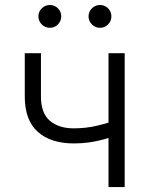

<svg xmlns="http://www.w3.org/2000/svg" viewBox="-20 -756 604 776"><path d="M278.3 -176.3Q185.5 -176.3 132.8 -223.1Q80.1 -270 80.1 -366.2V-541H145.5V-366.2Q145.5 -298.8 181.4 -268.1Q217.3 -237.3 277.8 -237.3Q327.1 -237.3 370.8 -247.6Q414.6 -257.8 459.5 -273.9V-211.9Q427.2 -200.2 398.2 -192.4Q369.1 -184.6 340.1 -180.4Q311 -176.3 278.3 -176.3ZM418.5 0V-541H483.9V0ZM384.3 -643.6Q365.2 -643.6 351.6 -657.2Q337.9 -670.9 337.9 -689.9Q337.9 -709 351.6 -722.4Q365.2 -735.8 384.3 -735.8Q403.3 -735.8 416.7 -722.4Q430.2 -709 430.2 -689.9Q430.2 -670.9 416.7 -657.2Q403.3 -643.6 384.3 -643.6ZM181.6 -643.6Q162.6 -643.6 148.9 -657.2Q135.3 -670.9 135.3 -689.9Q135.3 -709 148.9 -722.4Q162.6 -735.8 181.6 -735.8Q200.7 -735.8 214.1 -722.4Q227.5 -709 227.5 -689.9Q227.5 -670.9 214.1 -657.2Q200.7 -643.6 181.6 -643.6Z"/></svg>

Font: Inter 17pt Light
Style: Regular
Weight: 300
Version: Version 4.001;git-66647c0bb